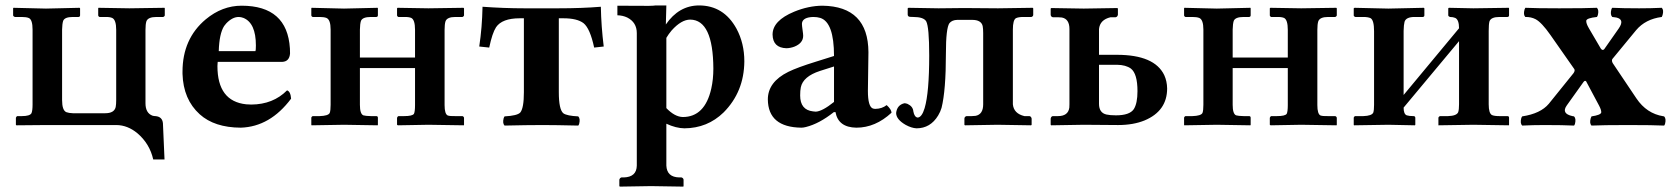

<svg xmlns="http://www.w3.org/2000/svg" viewBox="-20 -465 6224 714"><path d="M412.1 -354Q412.1 -391.6 397 -398.4Q387.7 -402.3 371.1 -401.9H350.1Q345.7 -403.8 345.2 -407.2V-434.1L346.2 -436L460.9 -434.1L591.8 -436L592.8 -434.1V-407.2Q590.8 -402.8 586.9 -401.9H562Q530.3 -401.9 524.4 -385.7Q521 -375 521 -354V-81.1Q521 -44.4 547.4 -34.7Q553.2 -33.2 558.1 -33.2Q583.5 -31.2 585.9 -6.8L591.8 127.9H549.8Q536.6 69.3 490.7 30.3Q454.6 0.5 413.1 0H151.9L41 1L39.1 -1V-26.9Q40.5 -31.7 43.9 -33.2H61Q91.8 -33.2 97.2 -44.4Q101.1 -53.7 101.1 -76.2V-355Q101.1 -391.6 87.4 -397.9Q78.1 -401.9 61 -401.9H35.2Q29.8 -403.8 28.8 -407.2V-434.1L29.8 -436L150.9 -433.1L275.9 -436L277.8 -434.1V-408.2Q277.8 -402.3 272 -401.9H251Q220.2 -401.9 214.8 -387.2Q211.4 -376.5 210.9 -355V-92.8Q210.9 -54.7 226.6 -47.9Q235.8 -44.4 251 -43.9H371.1Q404.8 -43.9 410.2 -66.9Q412.1 -76.7 412.1 -92.8Z M793.5 -274.9H929.7Q931.6 -277.8 931.6 -295.9Q931.6 -379.4 885.3 -398.4Q876 -401.9 867.7 -401.9Q844.2 -401.9 821.3 -377.9Q816.9 -372.6 813.5 -368.2Q795.4 -339.8 793.5 -274.9ZM1047.4 -128.9Q1060.5 -125 1062.5 -98.1Q984.4 6.3 875.5 9.8Q777.3 9.3 722.7 -40Q661.6 -95.2 658.7 -190.4Q658.7 -194.8 658.7 -198.2Q658.7 -320.8 745.1 -393.1Q806.2 -443.8 878.4 -443.8Q1048.3 -443.8 1058.1 -284.7Q1058.6 -274.9 1058.6 -266.1Q1056.2 -236.3 1029.8 -234.9H789.6Q789.6 -232.4 789.1 -228.5Q788.6 -222.2 788.6 -219.2Q788.6 -88.4 895.5 -77.1Q904.8 -76.2 914.6 -76.2Q995.6 -76.7 1047.4 -128.9Z M1209.5 -355Q1209.5 -392.1 1193.8 -398.4Q1184.6 -401.9 1168.5 -401.9H1142.6Q1138.2 -403.8 1137.7 -407.2V-434.1L1138.7 -436L1259.3 -433.1L1384.3 -436L1385.3 -434.1V-408.2Q1385.3 -402.3 1379.4 -401.9H1359.4Q1328.1 -401.9 1322.3 -387.2Q1318.8 -376.5 1318.4 -355V-251H1523.4V-354Q1523.4 -391.6 1509.3 -398.4Q1500 -402.3 1482.4 -401.9H1461.4Q1457 -403.8 1456.5 -407.2V-434.1L1458.5 -436L1573.2 -434.1L1703.6 -436L1705.6 -434.1V-407.2Q1703.6 -402.8 1699.7 -401.9H1673.3Q1642.6 -401.9 1636.7 -385.7Q1633.3 -375 1633.3 -354V-74.2Q1633.3 -41 1645 -35.6Q1652.8 -32.7 1673.3 -33.2H1699.7Q1704.6 -31.7 1705.6 -26.9V-1L1704.6 1L1573.2 -1L1459.5 1L1456.5 -1V-26.9Q1458 -31.7 1461.4 -33.2H1482.4Q1514.2 -33.2 1519.5 -42Q1523.4 -50.3 1523.4 -74.2V-211.9H1318.4V-75.2Q1318.4 -41.5 1331.1 -36.1Q1338.9 -33.7 1359.4 -33.2H1379.4Q1385.3 -33.2 1385.3 -26.9V-1L1384.3 1L1259.3 -1L1138.7 1L1137.7 -1V-27.8Q1139.2 -31.7 1142.6 -33.2H1168.5Q1200.7 -34.2 1206.1 -44.9Q1209.5 -53.7 1209.5 -75.2Z M1928.2 -122.1V-397H1913.1Q1847.2 -397 1824.7 -363.8Q1810.5 -341.8 1799.3 -288.1L1762.2 -292Q1772.9 -362.8 1774.4 -439.9Q1854.5 -434.1 1930.2 -434.1H2056.2Q2144 -434.1 2214.4 -439.9Q2215.8 -366.2 2225.1 -292Q2224.1 -292 2189.5 -288.1Q2174.3 -359.4 2149.9 -378.9Q2126 -397 2075.2 -397H2058.1V-122.1Q2058.1 -57.1 2075.2 -43.5Q2088.4 -34.2 2130.4 -32.2Q2138.7 -23.9 2133.8 -4.4Q2132.3 0 2130.4 2Q2043.9 0 1998.5 0Q1939.9 0 1856.4 2Q1848.1 -6.3 1853 -25.4Q1854.5 -29.8 1856.4 -32.2Q1904.3 -34.7 1915 -46.9Q1928.2 -63.5 1928.2 -122.1Z M2458 -324.2V-63Q2488.8 -30.8 2519 -29.8Q2601.1 -29.8 2625 -135.3Q2632.8 -169.9 2632.8 -210Q2631.8 -391.1 2546.9 -392.1Q2513.7 -392.1 2477.5 -351.6Q2466.3 -338.4 2458 -324.2ZM2348.1 150.9V-341.8Q2348.1 -381.8 2312.5 -399.9Q2295.9 -407.7 2275.9 -408.2V-443.8Q2300.8 -443.8 2342.8 -443.4Q2407.2 -442.4 2418 -444.8H2458L2456.1 -374Q2504.4 -444.3 2579.1 -444.8Q2671.4 -444.8 2718.8 -358.4Q2748 -304.2 2748 -236.8Q2747.1 -123.5 2670.9 -46.9Q2610.8 11.7 2524.9 12.2Q2493.7 11.7 2458 -4.9V150.9Q2460 193.8 2505.9 194.8H2514.2Q2521 196.8 2522 203.1V227.1L2521 229Q2520 229 2400.9 227.1L2285.2 229L2283.2 227.1V203.1Q2285.2 196.3 2291 194.8H2299.8Q2347.2 193.4 2348.1 150.9Z M3086.9 -48.3 3080.6 -47.9Q3026.4 -4.9 2977.1 7.3Q2967.3 9.8 2960.4 9.8Q2836.4 8.3 2835.4 -95.2Q2835.4 -160.2 2911.6 -197.8Q2945.3 -214.4 3014.6 -235.8L3081.5 -256.8Q3081.5 -382.3 3030.3 -398.4Q3019 -401.9 3004.4 -401.9Q2965.8 -400.9 2962.4 -379.4Q2961.4 -373.5 2966.3 -339.8Q2966.8 -335 2966.8 -332Q2966.8 -304.7 2934.1 -291.5Q2919.9 -286.1 2904.8 -285.6Q2854 -287.1 2853 -336.4Q2853 -388.2 2933.1 -421.4Q2986.3 -443.4 3038.6 -443.8Q3208.5 -441.4 3209.5 -271L3207.5 -127Q3207.5 -68.4 3226.1 -61.5Q3231 -60.1 3235.4 -60.1Q3259.8 -60.5 3277.3 -74.2Q3294.9 -58.1 3295.4 -45.9Q3235.4 9.8 3164.6 9.8Q3097.2 8.8 3086.9 -48.3ZM3081.5 -217.8 3029.3 -201.2Q2966.3 -180.7 2958 -140.1Q2955.6 -128.4 2955.6 -109.9Q2955.6 -56.2 3003.4 -50.8Q3008.8 -50.3 3013.7 -49.8Q3037.6 -50.8 3081.5 -85.9Z M3392.6 -27.8Q3380.4 -29.3 3376.5 -50.8Q3375 -69.3 3355 -78.6Q3348.6 -81.1 3343.3 -81.1Q3315.9 -74.7 3312.5 -44.9Q3312.5 -21 3348.1 -0.5Q3369.6 11.2 3388.2 12.2Q3439.9 12.2 3468.8 -35.6Q3477.1 -49.3 3481.4 -64Q3497.6 -128.9 3497.6 -266.1Q3497.6 -360.4 3510.7 -378.9Q3520.5 -390.6 3539.6 -391.1H3595.2Q3628.9 -391.1 3634.3 -368.2Q3636.2 -358.4 3636.2 -341.8V-77.1Q3636.2 -39.6 3607.9 -34.2Q3601.1 -33.2 3593.3 -33.2H3574.2Q3566.9 -31.2 3566.4 -23.9V-1L3568.4 1Q3569.3 1 3689.5 -1L3814.5 1L3816.4 -1V-23.9Q3814.9 -31.7 3808.6 -33.2H3789.6Q3750 -42.5 3746.6 -77.1V-355Q3746.6 -391.1 3758.3 -397.5Q3767.6 -401.9 3786.1 -401.9H3815.4Q3821.8 -403.8 3822.3 -409.2V-434.1L3820.3 -436Q3819.3 -436 3691.4 -434.1L3565.4 -435.1Q3564.5 -435.1 3470.2 -434.1L3358.4 -436L3355.5 -434.1V-411.1Q3355.5 -402.8 3364.7 -402.3Q3368.7 -402.3 3376.5 -401.9Q3414.6 -401.9 3424.3 -385.7Q3435.5 -364.7 3435.5 -258.8Q3435.5 -120.6 3418.5 -63Q3408.2 -28.8 3392.6 -27.8Z M4210 -126Q4210 -190.9 4185.5 -210Q4166.5 -223.6 4134.3 -224.1H4066.9V-79.1Q4066.9 -45.4 4094.7 -39.1Q4107.9 -36.1 4129.9 -36.1Q4180.7 -36.1 4196.3 -59.1Q4210 -80.6 4210 -126ZM3957 -77.1V-356.9Q3957 -394.5 3928.7 -399.9Q3921.9 -400.9 3914.1 -400.9H3895Q3887.7 -402.8 3887.2 -410.2V-433.1L3889.2 -435.1Q3890.1 -435.1 4010.3 -433.1L4135.3 -435.1L4137.2 -433.1V-410.2Q4135.7 -402.3 4128.9 -400.9H4109.9Q4070.3 -391.6 4066.9 -356.9V-261.2H4133.3Q4273.4 -261.2 4309.6 -185.5Q4319.8 -163.1 4320.3 -136.2Q4320.3 -52.2 4236.3 -17.1Q4194.3 0 4138.2 0L4010.3 -1L3889.2 1L3887.2 -1V-23.9Q3888.7 -32.2 3895 -33.2H3914.1Q3952.1 -33.2 3956.5 -64.5Q3957 -70.8 3957 -77.1Z M4455.1 -355Q4455.1 -392.1 4439.5 -398.4Q4430.2 -401.9 4414.1 -401.9H4388.2Q4383.8 -403.8 4383.3 -407.2V-434.1L4384.3 -436L4504.9 -433.1L4629.9 -436L4630.9 -434.1V-408.2Q4630.9 -402.3 4625 -401.9H4605Q4573.7 -401.9 4567.9 -387.2Q4564.5 -376.5 4564 -355V-251H4769V-354Q4769 -391.6 4754.9 -398.4Q4745.6 -402.3 4728 -401.9H4707Q4702.6 -403.8 4702.1 -407.2V-434.1L4704.1 -436L4818.8 -434.1L4949.2 -436L4951.2 -434.1V-407.2Q4949.2 -402.8 4945.3 -401.9H4918.9Q4888.2 -401.9 4882.3 -385.7Q4878.9 -375 4878.9 -354V-74.2Q4878.9 -41 4890.6 -35.6Q4898.4 -32.7 4918.9 -33.2H4945.3Q4950.2 -31.7 4951.2 -26.9V-1L4950.2 1L4818.8 -1L4705.1 1L4702.1 -1V-26.9Q4703.6 -31.7 4707 -33.2H4728Q4759.8 -33.2 4765.1 -42Q4769 -50.3 4769 -74.2V-211.9H4564V-75.2Q4564 -41.5 4576.7 -36.1Q4584.5 -33.7 4605 -33.2H4625Q4630.9 -33.2 4630.9 -26.9V-1L4629.9 1L4504.9 -1L4384.3 1L4383.3 -1V-27.8Q4384.8 -31.7 4388.2 -33.2H4414.1Q4446.3 -34.2 4451.7 -44.9Q4455.1 -53.7 4455.1 -75.2Z M5143.1 -433.1 5274.9 -436 5276.9 -434.1V-408.2Q5276.9 -402.3 5271 -401.9H5240.7Q5208.5 -401.9 5203.1 -383.8Q5200.2 -373 5199.7 -350.1V-111.8L5405.8 -359.9Q5405.8 -391.6 5391.6 -398.4Q5383.3 -401.9 5372.1 -401.9Q5366.7 -403.8 5365.7 -407.2V-434.1L5368.2 -436Q5369.1 -436 5459 -434.1L5590.8 -436L5591.8 -434.1V-408.2Q5591.8 -402.3 5585.9 -401.9H5556.2Q5524.9 -401.9 5519 -385.7Q5516.1 -375.5 5516.1 -350.1V-77.1Q5516.1 -43.5 5528.3 -37.1Q5537.1 -33.2 5556.2 -33.2H5585.9Q5591.8 -33.2 5591.8 -26.9V-1L5590.8 1Q5589.8 1 5459 -1L5329.1 1V-1V-27.8Q5331.1 -32.2 5335 -33.2H5364.7Q5397.5 -34.2 5402.8 -48.3Q5405.8 -57.6 5405.8 -77.1V-312L5199.7 -64.9Q5199.7 -40.5 5211.4 -36.1Q5220.2 -33.2 5236.8 -33.2Q5242.7 -33.2 5243.2 -26.9V-1L5241.7 1Q5240.7 1 5143.1 -1L5015.1 1L5014.2 -1V-27.8Q5015.6 -31.7 5019 -33.2H5049.8Q5081.5 -34.2 5086.9 -46.4Q5089.8 -55.2 5089.8 -75.2V-349.1Q5089.8 -390.1 5076.7 -397.5Q5067.4 -401.9 5049.8 -401.9H5020Q5014.6 -403.8 5014.2 -407.2V-434.1L5017.1 -436Z M5806.6 -73.2Q5784.7 -42.5 5827.6 -33.2Q5830.6 -32.7 5833.5 -32.2Q5841.8 -23.9 5836.9 -4.4Q5835.4 0 5833.5 2Q5793 0 5723.6 0Q5680.2 0 5640.6 2Q5632.3 -6.3 5637.2 -25.4Q5638.7 -29.8 5640.6 -32.2Q5709 -42.5 5739.7 -79.1L5831.5 -192.9Q5837.9 -202.1 5834.5 -208L5745.6 -335Q5712.9 -381.8 5690.4 -393.6Q5673.8 -402.3 5652.3 -401.9Q5644 -410.2 5649.4 -429.7Q5650.9 -434.1 5652.3 -436Q5692.9 -434.1 5778.3 -434.1Q5877.4 -434.1 5918.5 -436Q5926.8 -427.7 5921.9 -408.7Q5920.4 -404.3 5918.5 -401.9Q5880.9 -397.9 5878.9 -388.2Q5877.9 -378.4 5888.7 -359.9L5933.1 -284.2Q5939.5 -275.4 5945.8 -282.2L5999.5 -358.9Q6022.9 -392.6 5990.7 -399.9Q5983.4 -401.4 5975.6 -401.9Q5967.3 -410.2 5972.2 -429.7Q5973.6 -434.1 5975.6 -436Q6016.1 -434.1 6075.7 -434.1Q6119.6 -434.1 6159.7 -436Q6168 -427.7 6162.6 -408.7Q6161.1 -404.3 6159.7 -401.9Q6099.1 -394 6064.5 -353L5975.6 -245.1Q5972.7 -238.3 5977.5 -230L6065.4 -99.1Q6103.5 -42.5 6165.5 -32.7Q6167.5 -32.2 6168.5 -32.2Q6176.8 -23.9 6171.9 -4.4Q6170.4 0 6168.5 2Q6127.9 0 6034.7 0Q5939.5 0 5898.4 2Q5890.1 -6.3 5895.5 -25.4Q5897 -29.8 5898.4 -32.2Q5932.1 -37.1 5934.6 -46.4Q5935.5 -55.2 5926.8 -71.8L5878.4 -162.6Q5874 -167 5868.7 -160.2Z"/></svg>

Font: Linux Libertine O
Style: Bold
Weight: 700
Designer: Philipp H. Poll
Foundry: Philipp H. Poll
Version: Version 5.0.0